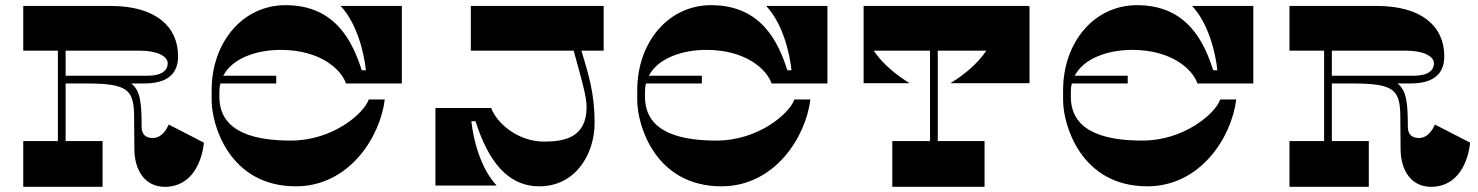

<svg xmlns="http://www.w3.org/2000/svg" viewBox="-20 -723 5719 743"><path d="M633 -241C626 -226 608 -189 571 -189C549 -189 528 -198 528 -233C528 -322 524 -372 488 -400H539C660 -400 669 -470 669 -506C669 -619 584 -700 408 -700H70V-527H204V-177H70V0H377V-177H234V-400H314C480 -400 499 -374 499 -264L500 -147C500 -64 541 0 618 0C724 0 762 -100 769 -171ZM234 -430V-527H521C587 -527 629 -506 629 -478C629 -461 620 -430 550 -430Z M1066 -530C1219 -530 1300 -455 1319 -400H1535V-700H1298C1362 -632 1389 -518 1396 -451H1380C1346 -556 1282 -703 1085 -703C918 -703 799 -558 799 -374V-335C799 -239 868 -2 1125 -2C1330 -2 1451 -191 1469 -338H1407C1388 -283 1267 -179 1106 -179C985 -179 829 -202 829 -348V-368C829 -379 830 -390 833 -400H1049V-430H844C879 -498 974 -530 1066 -530Z M2316 -700H1802V-527H2200C2226 -431 2251 -350 2250 -307C2249 -192 2166 -175 2086 -175C1981 -175 1900 -250 1881 -305H1665V-5H1902C1838 -73 1811 -187 1804 -254H1820C1854 -149 1918 -2 2067 -2C2209 -2 2281 -129 2281 -247C2281 -364 2257 -436 2230 -527H2316Z M2713 -530C2866 -530 2947 -455 2966 -400H3182V-700H2945C3009 -632 3036 -518 3043 -451H3027C2993 -556 2929 -703 2732 -703C2565 -703 2446 -558 2446 -374V-335C2446 -239 2515 -2 2772 -2C2977 -2 3098 -191 3116 -338H3054C3035 -283 2914 -179 2753 -179C2632 -179 2476 -202 2476 -348V-368C2476 -379 2477 -390 2480 -400H2696V-430H2491C2526 -498 2621 -530 2713 -530Z M3658 -401H3964V-699H3958V-700H3322V-401H3500C3448 -433 3396 -475 3361 -527H3579V-177H3433V0H3790V-177H3609V-527H3797C3762 -475 3710 -433 3658 -401Z M4361 -530C4514 -530 4595 -455 4614 -400H4830V-700H4593C4657 -632 4684 -518 4691 -451H4675C4641 -556 4577 -703 4380 -703C4213 -703 4094 -558 4094 -374V-335C4094 -239 4163 -2 4420 -2C4625 -2 4746 -191 4764 -338H4702C4683 -283 4562 -179 4401 -179C4280 -179 4124 -202 4124 -348V-368C4124 -379 4125 -390 4128 -400H4344V-430H4139C4174 -498 4269 -530 4361 -530Z M5533 -241C5526 -226 5508 -189 5471 -189C5449 -189 5428 -198 5428 -233C5428 -322 5424 -372 5388 -400H5439C5560 -400 5569 -470 5569 -506C5569 -619 5484 -700 5308 -700H4970V-527H5104V-177H4970V0H5277V-177H5134V-400H5214C5380 -400 5399 -374 5399 -264L5400 -147C5400 -64 5441 0 5518 0C5624 0 5662 -100 5669 -171ZM5134 -430V-527H5421C5487 -527 5529 -506 5529 -478C5529 -461 5520 -430 5450 -430Z"/></svg>

Font: Space Cowgirl Black
Style: Regular
Weight: 900
Designer: Valery Marier
Foundry: Valery Marier
Version: Version 1.000;hotconv 1.0.109;makeotfexe 2.5.65596